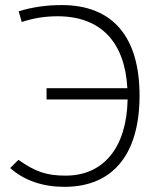

<svg xmlns="http://www.w3.org/2000/svg" viewBox="-20 -723 626 753"><path d="M232.4 9.8C428.7 9.8 527.3 -125 527.3 -348.1C527.3 -577.6 422.9 -703.1 222.2 -703.1C162.6 -703.1 107.4 -695.3 53.2 -678.7L65.4 -636.7C110.8 -651.9 156.2 -659.2 205.6 -659.2C376.5 -659.2 469.7 -556.6 479.5 -377H162.6V-333H480.5C477.1 -146 387.2 -34.2 237.8 -34.2C163.1 -34.2 119.6 -48.8 52.2 -96.2L20 -64C75.2 -14.6 148.9 9.8 232.4 9.8Z"/></svg>

Font: Cascadia Mono PL ExtraLight
Style: Regular
Weight: 200
Monospace: yes
Designer: Aaron Bell
Foundry: Saja Typeworks
Version: Version 2404.023